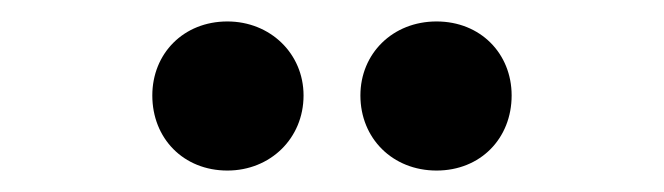

<svg xmlns="http://www.w3.org/2000/svg" viewBox="-20 -728 619 179"><path d="M192 -708C151 -708 122 -678 122 -639C122 -599 151 -569 192 -569C232 -569 263 -599 263 -639C263 -678 232 -708 192 -708ZM387 -708C346 -708 316 -678 316 -639C316 -599 346 -569 387 -569C428 -569 457 -599 457 -639C457 -678 428 -708 387 -708Z"/></svg>

Font: Falling Sky
Style: SeBd
Weight: 600
Designer: Paul D. Hunt
Foundry: Adobe Systems Incorporated
Version: Version 1.02